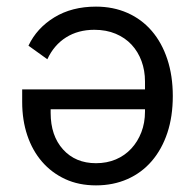

<svg xmlns="http://www.w3.org/2000/svg" viewBox="-20 -548 589 580"><path d="M47 0ZM418 -278V-302Q418 -335 407.5 -363.5Q397 -392 377.5 -413Q358 -434 329.5 -446Q301 -458 265 -458Q216 -458 179.5 -435Q143 -412 123 -369L66 -410Q91 -463 144 -495.5Q197 -528 270 -528Q322 -528 365 -509Q408 -490 438.5 -454.5Q469 -419 485.5 -369Q502 -319 502 -258Q502 -196 485.5 -146.5Q469 -97 438.5 -61.5Q408 -26 365 -7Q322 12 270 12Q218 12 177 -7Q136 -26 107 -59.5Q78 -93 62.5 -139Q47 -185 47 -240V-278ZM133 -207Q133 -138 170.5 -96.5Q208 -55 270 -55Q303 -55 330 -66.5Q357 -78 376.5 -99Q396 -120 407 -148.5Q418 -177 418 -211V-218H133Z"/></svg>

Font: Aneliza
Style: Regular
Weight: 400
Designer: Mike Abbink, Paul van der Laan, Pieter van Rosmalen
Foundry: Bold Monday
Version: Version 3.001;September 8, 2019;FontCreator 11.5.0.2425 64-b